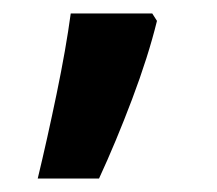

<svg xmlns="http://www.w3.org/2000/svg" viewBox="-20 -229 322 285"><path d="M206 -209 213 -198Q200 -145 176 -81.5Q152 -18 127 36H36Q50 -22 64 -89.5Q78 -157 85 -209Z"/></svg>

Font: Noto Sans Telugu UI SemiBold
Style: Regular
Weight: 600
Designer: Jelle Bosma - Monotype Design Team
Foundry: Monotype Imaging Inc.
Version: Version 2.005; ttfautohint (v1.8.4.7-5d5b)